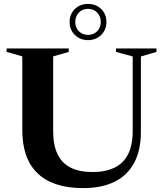

<svg xmlns="http://www.w3.org/2000/svg" viewBox="-20 -954 838 986"><path d="M661.5 -282V-664L575.5 -687.5V-705H783.5V-687.5L703.5 -664V-277Q703.5 -181 668.5 -116.8Q633.5 -52.5 567.5 -20.2Q501.5 12 408.5 12Q306 12 236 -21Q166 -54 130.2 -120.5Q94.5 -187 94.5 -287V-664.5L14 -687.5V-705H333V-687.5L253 -664.5V-281.5Q253 -209 275.5 -162.2Q298 -115.5 343 -93Q388 -70.5 455.5 -70.5Q521.5 -70.5 567.5 -92.8Q613.5 -115 637.5 -161.5Q661.5 -208 661.5 -282ZM432 -934Q472.5 -934 499.5 -908Q526.5 -882 526.5 -841Q526.5 -801 499.5 -774.5Q472.5 -748 432 -748Q391.5 -748 364.5 -774.5Q337.5 -801 337.5 -841.5Q337.5 -881.5 364.5 -907.8Q391.5 -934 432 -934ZM432 -775Q460.5 -775 479 -793.5Q497.5 -812 497.5 -841.5Q497.5 -870.5 479 -889.5Q460.5 -908.5 432 -908.5Q403.5 -908.5 385 -889.5Q366.5 -870.5 366.5 -841Q366.5 -812 385 -793.5Q403.5 -775 432 -775Z"/></svg>

Font: Newsreader 60pt SemiBold
Style: Regular
Weight: 600
Designer: Hugues Gentile
Foundry: Production Type
Version: Version 1.003